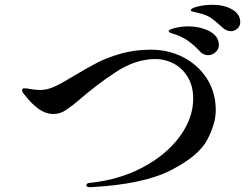

<svg xmlns="http://www.w3.org/2000/svg" viewBox="-20 -781 1040 800"><path d="M905 -668Q876 -695 857 -707.5Q838 -720 810 -726Q800 -729 792.5 -730.5Q785 -732 780 -733.5Q775 -735 775 -738Q775 -747 804 -754Q833 -761 866 -761Q914 -761 947.5 -741.5Q981 -722 981 -689Q981 -672 969 -661.5Q957 -651 943 -651Q922 -651 905 -668ZM810 -570Q785 -596 762 -612Q739 -628 709 -638Q698 -641 690.5 -644Q683 -647 683 -651Q683 -658 709.5 -664.5Q736 -671 763 -671Q815 -671 853.5 -650.5Q892 -630 892 -593Q892 -576 878 -563.5Q864 -551 847 -551Q826 -551 810 -570ZM340 -9Q340 -18 354 -19Q475 -31 573.5 -83Q672 -135 728.5 -211.5Q785 -288 785 -370Q785 -422 762.5 -459.5Q740 -497 704 -516Q668 -535 628 -535Q545 -535 463 -481Q381 -427 315 -369Q282 -341 256.5 -323.5Q231 -306 203 -306Q169 -306 138 -329.5Q107 -353 86 -382Q72 -397 72 -405Q72 -410 74.5 -411.5Q77 -413 84 -413Q90 -413 110.5 -409.5Q131 -406 147 -406Q177 -406 208 -420.5Q239 -435 290 -466Q346 -500 388.5 -521.5Q431 -543 487.5 -558.5Q544 -574 609 -574Q682 -574 743.5 -542.5Q805 -511 842 -453.5Q879 -396 879 -322Q879 -266 843.5 -198.5Q808 -131 691.5 -71.5Q575 -12 355 -1Q340 -1 340 -9Z"/></svg>

Font: Shippori Mincho B1 SemiBold
Style: Regular
Weight: 600
Designer: FONTDASU
Foundry: FONTDASU / Google Inc. / but / Adobe
Version: Version 3.110; ttfautohint (v1.8.3)